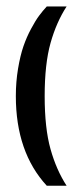

<svg xmlns="http://www.w3.org/2000/svg" viewBox="-20 -493 237 606"><path d="M127.7 93.3H190.3Q158 43.7 139.5 -22.2Q121 -88 121 -189.7Q121 -291.3 139.5 -357.2Q158 -423 190.3 -472.7H127.7Q115 -459 103.7 -443.8Q92.3 -428.7 78.2 -402.3Q64 -376 54 -347Q44 -318 37 -276.5Q30 -235 30 -189.7Q30 -12.7 127.7 93.3Z"/></svg>

Font: Jomhuria
Style: Regular
Weight: 400
Designer: Arabic design by Kourosh Beigpour, Latin design by Eben Sorkin, engineering by Lasse Fister and Khaled Hosney
Version: Version 1.0000